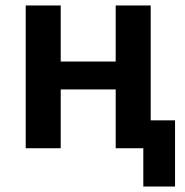

<svg xmlns="http://www.w3.org/2000/svg" viewBox="-20 -542 678 702"><path d="M504 140H620V-102H531V-522H403V-317H202V-522H74V0H202V-215H403V0H504Z"/></svg>

Font: Braiins Sans SemiBold
Style: Regular
Weight: 600
Designer: Mike Abbink, Paul van der Laan, Pieter van Rosmalen, Jiri Chlebus, Lubos Buracinsky
Foundry: Bold Monday, Sudetype
Version: Version 1.000;hotconv 1.0.109;makeotfexe 2.5.65596